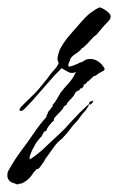

<svg xmlns="http://www.w3.org/2000/svg" viewBox="-35 -454 320 521"><path d="M14 47Q7 45 -2 41.5Q-11 38 -14 29Q-15 27 -15 21Q-15 13 -11 7Q-7 1 -4 -5Q6 -22 17.5 -38Q29 -54 41 -70Q49 -81 57 -93Q65 -105 73 -115Q73 -115 76 -119Q79 -123 92 -138H91Q91 -142 92 -142Q95 -145 95 -150Q98 -152 102.5 -159Q107 -166 109 -166L107 -169Q113 -174 119 -184.5Q125 -195 129 -202Q140 -216 151.5 -228.5Q163 -241 170 -257L171 -259H170Q166 -256 160 -256Q155 -256 149.5 -259Q144 -262 139 -265L132 -269Q127 -263 121 -257.5Q115 -252 109 -245L53 -181L31 -158Q26 -153 22 -153Q18 -153 18 -156Q18 -160 26 -168Q37 -179 48 -189.5Q59 -200 69 -211Q77 -221 85 -230.5Q93 -240 100 -250Q106 -258 113 -265.5Q120 -273 124 -282V-283Q124 -285 122.5 -287.5Q121 -290 121 -293Q121 -299 123 -306.5Q125 -314 127 -319Q138 -340 153.5 -358Q169 -376 185 -394Q191 -401 198 -408Q205 -415 212 -420L225 -429L235 -434Q242 -433 254.5 -424Q267 -415 265 -407Q265 -402 255.5 -392.5Q246 -383 242 -378L227 -360L219 -354L207 -341Q204 -337 200.5 -334Q197 -331 194 -328Q192 -324 188 -324Q184 -317 169.5 -307.5Q155 -298 155 -290Q154 -289 151 -281Q148 -273 155 -273V-274H156Q158 -274 165 -276.5Q172 -279 172 -280H175Q178 -283 181.5 -284Q185 -285 188 -286Q192 -288 194.5 -290Q197 -292 201 -293Q204 -294 210 -294Q222 -294 232.5 -286.5Q243 -279 248 -269L249 -267Q249 -264 246 -262L233 -255L225 -249L219 -247L205 -234L204 -233Q201 -233 201 -231Q197 -225 193 -225H192V-220Q191 -219 189 -216.5Q187 -214 185 -214Q182 -214 182 -213H181L182 -210Q175 -208 171 -204Q168 -201 167 -198Q166 -195 164 -193Q161 -189 154 -182Q147 -175 146 -171Q146 -170 145 -170V-169L138 -165Q138 -161 131 -153.5Q124 -146 117.5 -139.5Q111 -133 111 -130L112 -127H111Q107 -124 99 -114Q91 -104 91 -99H90Q90 -99 86.5 -97.5Q83 -96 78 -84Q75 -82 66.5 -71Q58 -60 58 -56Q58 -55 57 -55Q52 -48 47.5 -35Q43 -22 47 -22Q64 -33 81 -48Q95 -62 110.5 -76Q126 -90 140 -104Q150 -115 161.5 -127.5Q173 -140 183 -150L202 -168Q205 -171 206 -171Q208 -171 203 -163Q198 -155 196 -153Q189 -146 182.5 -136.5Q176 -127 171 -122Q162 -113 154.5 -102.5Q147 -92 138 -83Q135 -79 131 -76Q127 -73 123 -69Q116 -62 109.5 -52.5Q103 -43 97 -35Q95 -32 90 -25.5Q85 -19 85 -16L84 -15L73 0Q69 5 66.5 4.5Q64 4 61 9L56 14Q44 35 23 44Q22 44 18 44.5Q14 45 14 47ZM210 -170Q207 -170 207 -174Q207 -178 210 -178Q211 -178 213.5 -179.5Q216 -181 217 -181Q218 -181 218 -180Q218 -178 214.5 -174Q211 -170 210 -170Z"/></svg>

Font: Cherish
Style: Regular
Weight: 400
Designer: Robert E. Leuschke
Foundry: Robert E. Leuschke
Version: Version 1.005